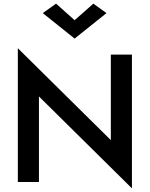

<svg xmlns="http://www.w3.org/2000/svg" viewBox="-20 -1000 823 1055"><path d="M288 -980 215 -928 390 -788 565 -928 493 -980 390 -889ZM78 0H194V-470L705 35V-700H589V-230L78 -735Z"/></svg>

Font: NM-font
Style: Medium
Weight: 500
Designer: ""
Foundry: ""
Version: ""